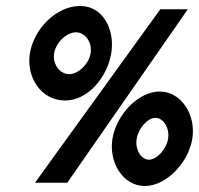

<svg xmlns="http://www.w3.org/2000/svg" viewBox="-20 -611 665 642"><path d="M80 -433C67 -353 117 -275 198 -275C274 -275 339 -353 352 -433C365 -513 324 -591 248 -591C167 -591 93 -513 80 -433ZM161 -433C167 -469 203 -503 234 -503C265 -503 289 -469 283 -433C277 -397 242 -363 211 -363C180 -363 155 -397 161 -433ZM97 0H205L608 -580H516ZM356 -147C343 -67 392 11 464 11C536 11 610 -67 623 -147C636 -227 586 -305 514 -305C442 -305 369 -227 356 -147ZM437 -147C443 -183 474 -217 500 -217C526 -217 548 -183 542 -147C536 -111 504 -77 478 -77C452 -77 431 -111 437 -147Z"/></svg>

Font: Charger Sport
Style: BlkNrwObl
Weight: 900
Designer: Jasper
Foundry: Cannot Into Space Fonts
Version: Version 1.1